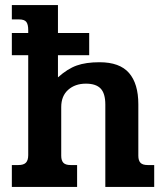

<svg xmlns="http://www.w3.org/2000/svg" viewBox="-20 -742 649 762"><path d="M27 -87H53Q74 -87 83 -96.5Q92 -106 92 -126V-523H27V-611H92V-623Q92 -645 84.5 -655Q77 -665 55 -665H27V-722H210V-611H334V-523H210V-435Q248 -469 284.5 -482Q321 -495 375 -495Q455 -495 492 -452.5Q529 -410 529 -328V-124Q529 -105 537.5 -96Q546 -87 566 -87H592V0H398V-327Q398 -371 379.5 -390.5Q361 -410 321 -410Q278 -410 250.5 -385.5Q223 -361 223 -317V-124Q223 -105 231.5 -96Q240 -87 260 -87H286V0H27Z"/></svg>

Font: Pridi Medium
Style: Regular
Weight: 500
Designer: Katatrad Team
Foundry: CadsonDemak
Version: Version 1.001